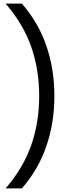

<svg xmlns="http://www.w3.org/2000/svg" viewBox="-20 -828 390 1068"><path d="M198 -294Q198 -441 153.5 -568Q109 -695 11 -808H101.5Q194 -702 238.2 -572.2Q282.5 -442.5 282.5 -294Q282.5 -145.5 238.2 -15.8Q194 114 101.5 220H11Q109 107 153.5 -20Q198 -147 198 -294Z"/></svg>

Font: Encode Sans Semi Expanded
Style: Regular
Weight: 400
Width: 6
Designer: Multiple Designers
Foundry: Impallari Type
Version: Version 2.000